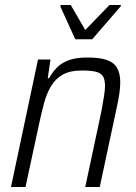

<svg xmlns="http://www.w3.org/2000/svg" viewBox="-20 -748 545 768"><path d="M24 0 132 -510H182L171 -435H176Q189 -458 207 -477Q225 -496 254.5 -507Q284 -518 329 -518Q379 -518 407.5 -508Q436 -498 448.5 -476Q461 -454 461 -419Q461 -399 457.5 -374Q454 -349 447 -318L379 0H321L386 -305Q392 -338 396 -363Q400 -388 400 -405Q400 -431 391 -444Q382 -457 361.5 -461.5Q341 -466 307 -466Q260 -466 231 -449.5Q202 -433 184.5 -404Q167 -375 157 -338Q147 -301 138 -260L82 0ZM281 -591 221 -723 223 -728H263L321 -628L418 -728H464L463 -723L349 -591Z"/></svg>

Font: Saira SemiCondensed Light
Style: Italic
Weight: 300
Width: 4
Italic angle: -12°
Designer: Hector Gatti with collaboration of the Omnibus-Type team
Foundry: Omnibus-Type
Version: Version 1.101